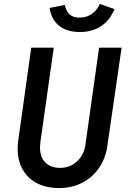

<svg xmlns="http://www.w3.org/2000/svg" viewBox="-20 -941 647 971"><path d="M278 10Q208 10 158 -19.5Q108 -49 85 -104Q62 -159 73 -236L138 -700H252L185 -228Q175 -159 203.5 -125.5Q232 -92 283 -92Q334 -92 369.5 -125Q405 -158 412 -209L481 -700H595L523 -204Q514 -140 480.5 -91.5Q447 -43 395.5 -16.5Q344 10 278 10ZM384 -779Q318 -779 278.5 -811Q239 -843 231 -901L308 -916Q315 -884 332.5 -868Q350 -852 382 -852Q419 -852 445 -871Q471 -890 485 -921L559 -895Q535 -837 490 -808Q445 -779 384 -779Z"/></svg>

Font: Finlandica Medium
Style: Italic
Weight: 500
Italic angle: -8°
Designer: Niklas Ekholm, Juho Hiilivirta, Jaakko Suomalainen
Foundry: Helsinki Type Studio
Version: Version 1.063